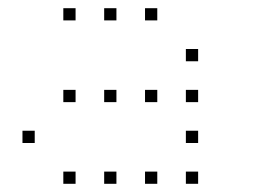

<svg xmlns="http://www.w3.org/2000/svg" viewBox="-20 -485 640 470"><path d="M136 -465Q135 -465 135 -465Q135 -465 135 -464V-436Q135 -435 135 -435Q135 -435 136 -435H164Q165 -435 165 -435Q165 -435 165 -436V-464Q165 -465 165 -465Q165 -465 164 -465ZM236 -465Q235 -465 235 -465Q235 -465 235 -464V-436Q235 -435 235 -435Q235 -435 236 -435H264Q265 -435 265 -435Q265 -435 265 -436V-464Q265 -465 265 -465Q265 -465 264 -465ZM336 -465Q335 -465 335 -465Q335 -465 335 -464V-436Q335 -435 335 -435Q335 -435 336 -435H364Q365 -435 365 -435Q365 -435 365 -436V-464Q365 -465 365 -465Q365 -465 364 -465ZM436 -365Q435 -365 435 -365Q435 -365 435 -364V-336Q435 -335 435 -335Q435 -335 436 -335H464Q465 -335 465 -335Q465 -335 465 -336V-364Q465 -365 465 -365Q465 -365 464 -365ZM136 -265Q135 -265 135 -265Q135 -265 135 -264V-236Q135 -235 135 -235Q135 -235 136 -235H164Q165 -235 165 -235Q165 -235 165 -236V-264Q165 -265 165 -265Q165 -265 164 -265ZM236 -265Q235 -265 235 -265Q235 -265 235 -264V-236Q235 -235 235 -235Q235 -235 236 -235H264Q265 -235 265 -235Q265 -235 265 -236V-264Q265 -265 265 -265Q265 -265 264 -265ZM336 -265Q335 -265 335 -265Q335 -265 335 -264V-236Q335 -235 335 -235Q335 -235 336 -235H364Q365 -235 365 -235Q365 -235 365 -236V-264Q365 -265 365 -265Q365 -265 364 -265ZM436 -265Q435 -265 435 -265Q435 -265 435 -264V-236Q435 -235 435 -235Q435 -235 436 -235H464Q465 -235 465 -235Q465 -235 465 -236V-264Q465 -265 465 -265Q465 -265 464 -265ZM36 -165Q35 -165 35 -165Q35 -165 35 -164V-136Q35 -135 35 -135Q35 -135 36 -135H64Q65 -135 65 -135Q65 -135 65 -136V-164Q65 -165 65 -165Q65 -165 64 -165ZM436 -165Q435 -165 435 -165Q435 -165 435 -164V-136Q435 -135 435 -135Q435 -135 436 -135H464Q465 -135 465 -135Q465 -135 465 -136V-164Q465 -165 465 -165Q465 -165 464 -165ZM136 -65Q135 -65 135 -65Q135 -65 135 -64V-36Q135 -35 135 -35Q135 -35 136 -35H164Q165 -35 165 -35Q165 -35 165 -36V-64Q165 -65 165 -65Q165 -65 164 -65ZM236 -65Q235 -65 235 -65Q235 -65 235 -64V-36Q235 -35 235 -35Q235 -35 236 -35H264Q265 -35 265 -35Q265 -35 265 -36V-64Q265 -65 265 -65Q265 -65 264 -65ZM336 -65Q335 -65 335 -65Q335 -65 335 -64V-36Q335 -35 335 -35Q335 -35 336 -35H364Q365 -35 365 -35Q365 -35 365 -36V-64Q365 -65 365 -65Q365 -65 364 -65ZM436 -65Q435 -65 435 -65Q435 -65 435 -64V-36Q435 -35 435 -35Q435 -35 436 -35H464Q465 -35 465 -35Q465 -35 465 -36V-64Q465 -65 465 -65Q465 -65 464 -65Z"/></svg>

Font: Doto Black Thin
Style: Regular
Weight: 250
Monospace: yes
Version: Version 1.000